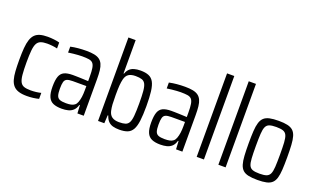

<svg xmlns="http://www.w3.org/2000/svg" viewBox="-79 -1170 2640 1606"><g transform="rotate(20 1241.0 -367.5)"><path d="M210.7 8Q166.2 8 136.7 -1.5Q107.1 -11 89.6 -30.8Q72 -50.5 63 -81.3Q54 -112.1 51.3 -155.3Q48.5 -198.5 48.5 -254.5Q48.5 -315.8 52.2 -360.7Q55.9 -405.7 66.2 -435.9Q76.4 -466.2 94.4 -484.3Q112.5 -502.4 140.3 -510.2Q168.1 -518 208.3 -518Q234.5 -518 264.5 -514.5Q294.5 -510.9 313.1 -505.4V-452.3Q293.6 -457.3 269.3 -459.9Q245.1 -462.6 222.5 -462.6Q187.4 -462.6 165.4 -454.2Q143.4 -445.8 132.1 -424Q120.7 -402.2 116.8 -361.4Q112.8 -320.5 112.8 -255.5Q112.8 -188.5 116.8 -147.1Q120.7 -105.8 132.3 -84Q143.9 -62.2 166.2 -54.8Q188.4 -47.4 224 -47.4Q249 -47.4 273.5 -50.3Q298 -53.3 316.5 -58.2V-5.1Q294.7 1 266.6 4.5Q238.4 8 210.7 8Z M520.8 8Q474.5 8 444.7 -4.9Q414.8 -17.8 400.7 -50.1Q386.6 -82.4 386.6 -140.2Q386.6 -197.8 398.1 -230.1Q409.7 -262.4 437.2 -275.7Q464.7 -289 513.2 -289Q525.1 -289 541.3 -288.7Q557.6 -288.5 576.2 -287.8Q594.9 -287.1 613.9 -286.3Q633 -285.5 651.1 -284.5V-322.9Q651.1 -371.8 646.4 -400Q641.6 -428.2 629.3 -441.7Q616.9 -455.3 593.8 -458.9Q570.8 -462.6 533.7 -462.6Q518.3 -462.6 497.8 -461.2Q477.3 -459.7 455.3 -457.5Q433.4 -455.3 411.5 -451.8V-504.4Q444.1 -511.5 479.2 -514.7Q514.3 -518 551.8 -518Q593.5 -518 622.2 -512.2Q650.8 -506.4 669.1 -493Q687.4 -479.7 697.7 -457.3Q708 -435 711.7 -402.3Q715.4 -369.5 715.4 -324.6V0H659.1L655.1 -72H650Q640.9 -39.7 622.3 -22.4Q603.6 -5 577.8 1.5Q552 8 520.8 8ZM539.3 -47.4Q564.7 -47.4 583.2 -51.1Q601.8 -54.7 615 -65Q628.3 -75.3 635.2 -94.3Q643.6 -116.8 647.4 -143.6Q651.1 -170.5 651.1 -205.1V-240.7H530.4Q496.9 -240.7 479.4 -233.2Q462 -225.8 456.2 -205Q450.4 -184.3 450.4 -144Q450.4 -105 457.2 -84.1Q464.1 -63.1 483.5 -55.2Q502.9 -47.4 539.3 -47.4Z M1033 8Q1001.8 8 976.9 1.3Q952.1 -5.5 934.9 -23.1Q917.7 -40.7 907.7 -72H902.6L898.6 0H842.8V-743H907.2V-446.4H911.7Q920.8 -472.3 936.7 -487.9Q952.6 -503.6 977 -510.8Q1001.3 -518 1033.5 -518Q1078.7 -518 1107.3 -505.9Q1135.9 -493.8 1151.8 -465Q1167.7 -436.2 1174.2 -384.7Q1180.7 -333.3 1180.7 -254.5Q1180.7 -175.6 1174.2 -124.4Q1167.7 -73.2 1151.5 -44.1Q1135.3 -15.1 1106.7 -3.5Q1078.2 8 1033 8ZM1010.7 -50.1Q1045.7 -50.1 1066.6 -57Q1087.4 -63.9 1098.2 -84.4Q1109 -104.9 1112.7 -146Q1116.4 -187.2 1116.4 -255Q1116.4 -323.3 1112.7 -364.1Q1109 -405 1098.2 -425.8Q1087.4 -446.5 1066.6 -453.5Q1045.7 -460.5 1010.7 -460.5Q971.5 -460.5 949.2 -445.8Q926.9 -431.1 918.6 -398.1Q912.2 -373.2 909.7 -341.2Q907.2 -309.2 907.2 -255Q907.2 -202.5 909.1 -172.1Q911.1 -141.6 917 -115.5Q925.4 -81 948.2 -65.6Q971 -50.1 1010.7 -50.1Z M1398.8 8Q1352.5 8 1322.7 -4.9Q1292.8 -17.8 1278.7 -50.1Q1264.6 -82.4 1264.6 -140.2Q1264.6 -197.8 1276.1 -230.1Q1287.7 -262.4 1315.2 -275.7Q1342.7 -289 1391.2 -289Q1403.1 -289 1419.3 -288.7Q1435.6 -288.5 1454.2 -287.8Q1472.9 -287.1 1491.9 -286.3Q1511 -285.5 1529.1 -284.5V-322.9Q1529.1 -371.8 1524.4 -400Q1519.6 -428.2 1507.3 -441.7Q1494.9 -455.3 1471.8 -458.9Q1448.8 -462.6 1411.7 -462.6Q1396.3 -462.6 1375.8 -461.2Q1355.3 -459.7 1333.3 -457.5Q1311.4 -455.3 1289.5 -451.8V-504.4Q1322.1 -511.5 1357.2 -514.7Q1392.3 -518 1429.8 -518Q1471.5 -518 1500.2 -512.2Q1528.8 -506.4 1547.1 -493Q1565.4 -479.7 1575.7 -457.3Q1586 -435 1589.7 -402.3Q1593.4 -369.5 1593.4 -324.6V0H1537.1L1533.1 -72H1528Q1518.9 -39.7 1500.3 -22.4Q1481.6 -5 1455.8 1.5Q1430 8 1398.8 8ZM1417.3 -47.4Q1442.7 -47.4 1461.2 -51.1Q1479.8 -54.7 1493 -65Q1506.3 -75.3 1513.2 -94.3Q1521.6 -116.8 1525.4 -143.6Q1529.1 -170.5 1529.1 -205.1V-240.7H1408.4Q1374.9 -240.7 1357.4 -233.2Q1340 -225.8 1334.2 -205Q1328.4 -184.3 1328.4 -144Q1328.4 -105 1335.2 -84.1Q1342.1 -63.1 1361.5 -55.2Q1380.9 -47.4 1417.3 -47.4Z M1720.8 0V-743H1785.2V0Z M1913.8 0V-743H1978.2V0Z M2264 8Q2215.4 8 2183.5 1.2Q2151.7 -5.5 2133.1 -22.6Q2114.6 -39.6 2105.3 -69.6Q2096 -99.6 2093.3 -144.9Q2090.5 -190.1 2090.5 -254.5Q2090.5 -319 2093.3 -364.5Q2096 -409.9 2105.3 -439.9Q2114.6 -469.9 2133.1 -487Q2151.7 -504 2183.5 -511Q2215.4 -518 2264 -518Q2310.5 -518 2341.9 -511Q2373.2 -504 2391.7 -487Q2410.3 -469.9 2419.3 -439.9Q2428.3 -409.9 2431 -364.5Q2433.8 -319 2433.8 -254.5Q2433.8 -190.1 2431 -144.9Q2428.3 -99.6 2419.3 -69.6Q2410.3 -39.6 2391.7 -22.6Q2373.2 -5.5 2341.9 1.2Q2310.5 8 2264 8ZM2261.9 -47.4Q2301.2 -47.4 2322.8 -55Q2344.4 -62.6 2354.5 -83.9Q2364.5 -105.2 2367 -146.4Q2369.5 -187.5 2369.5 -254.5Q2369.5 -321.6 2367 -362.9Q2364.5 -404.3 2354.7 -425.8Q2344.9 -447.4 2323.1 -455Q2301.2 -462.6 2261.9 -462.6Q2223.1 -462.6 2201.2 -455Q2179.4 -447.4 2169.6 -425.8Q2159.7 -404.3 2157.3 -362.9Q2154.8 -321.6 2154.8 -254.5Q2154.8 -187.5 2157.3 -146.4Q2159.7 -105.2 2169.3 -83.9Q2178.9 -62.6 2200.8 -55Q2222.6 -47.4 2261.9 -47.4Z"/></g></svg>

Font: Saira Thin Condensed
Style: Regular
Weight: 100
Width: 3
Version: Version 1.101